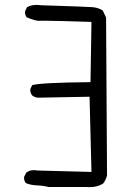

<svg xmlns="http://www.w3.org/2000/svg" viewBox="-20 -771 540 783"><path d="M346.2 -7.8Q376.5 -7.8 399.9 -22Q411.1 -34.7 416.5 -55.7L412.6 -699.2L398.9 -728.5Q379.9 -740.2 356.2 -741.9Q332.5 -743.7 149.4 -749.5Q139.6 -751 133.3 -751Q127 -751 122.3 -750.7Q117.7 -750.5 111.8 -749.5Q100.6 -747.1 90.3 -741.7L82.5 -726.1Q82 -724.1 82 -720.2Q82 -716.3 83.5 -710.9Q85 -705.6 88.9 -700.2Q124.5 -686 138.2 -686Q139.6 -686 142.1 -686.3Q144.5 -686.5 160.2 -686.5Q204.6 -686.5 353 -681.6L349.1 -436Q147 -434.1 111.3 -423.8L104 -408.7Q103.5 -406.7 103.5 -402.8Q103.5 -398.9 105.2 -393.1Q106.9 -387.2 111.3 -381.8Q120.6 -374.5 133.3 -372.6L345.2 -376.5L353 -69.8L131.3 -75.7Q124 -77.1 117.7 -77.1Q100.1 -77.1 86.9 -66.9L78.6 -50.3Q78.1 -48.3 78.1 -46.9Q78.1 -33.2 85.4 -24.4Q104.5 -16.1 129.6 -15.1Q154.8 -14.2 178.7 -8.3H333.5Q340.3 -7.8 346.2 -7.8Z"/></svg>

Font: NaikaiFont
Style: Light
Weight: 300
Version: Version 1.89